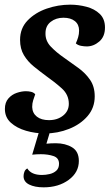

<svg xmlns="http://www.w3.org/2000/svg" viewBox="-20 -550 481 823"><path d="M173 22Q131 22 91.5 10.5Q52 -1 26.5 -24Q1 -47 1 -83Q1 -111 16 -128Q31 -145 52 -152Q73 -159 91 -159Q102 -159 113 -156.5Q124 -154 131 -146Q126 -132 122 -119.5Q118 -107 118 -91Q119 -65 138 -50Q157 -35 190 -35Q226 -35 250.5 -54.5Q275 -74 275 -105Q275 -144 245 -171Q215 -198 178 -224Q151 -244 125 -265Q99 -286 82.5 -313.5Q66 -341 66 -379Q66 -429 98.5 -462.5Q131 -496 180 -513Q229 -530 281 -530Q316 -530 350.5 -521Q385 -512 407.5 -490.5Q430 -469 430 -432Q430 -393 405.5 -372Q381 -351 352 -351Q341 -351 327.5 -353.5Q314 -356 305 -364Q311 -377 315 -390.5Q319 -404 319 -419Q319 -445 301 -459.5Q283 -474 252 -474Q220 -474 197.5 -456.5Q175 -439 175 -408Q174 -375 198 -350Q222 -325 254 -303Q285 -281 315.5 -259Q346 -237 366 -208Q386 -179 386 -137Q386 -88 355.5 -52.5Q325 -17 276 2.5Q227 22 173 22ZM167 253Q129 253 105 241Q81 229 81 205Q81 196 84.5 186.5Q88 177 97 172Q114 200 160 200Q176 200 193 196Q210 192 221.5 181.5Q233 171 233 152Q233 127 209.5 119Q186 111 155 111Q145 111 136.5 111.5Q128 112 118 113L155 -11H202L179 66Q186 65 198 64.5Q210 64 219 64Q260 64 289 81.5Q318 99 318 140Q318 189 274.5 221Q231 253 167 253Z"/></svg>

Font: Sansita Swashed
Style: Regular
Weight: 400
Designer: Pablo Cosgaya
Foundry: Omnibus-Type
Version: Version 1.003; ttfautohint (v1.8.3)